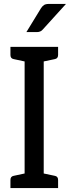

<svg xmlns="http://www.w3.org/2000/svg" viewBox="-20 -955 355 975"><path d="M33 0V-41Q33 -59 49 -62L105 -74V-643L49 -655Q33 -658 33 -676V-717H275V-676Q275 -658 259 -655L202 -643V-74L259 -62Q275 -59 275 -41V0ZM114 -792 188 -913Q195 -924 203.5 -929.5Q212 -935 228 -935H315L198 -806Q187 -792 167 -792Z"/></svg>

Font: Aleo
Style: Regular
Weight: 400
Designer: Alessio Laiso
Foundry: Alessio Laiso
Version: Version 2.001; ttfautohint (v1.8.4.7-5d5b);gftools[0.9.29]